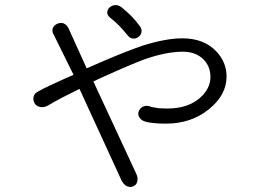

<svg xmlns="http://www.w3.org/2000/svg" viewBox="-20 -772 1040 756"><path d="M321.3 -502.9 250 -660.2Q242.2 -675.8 228.5 -680.7Q216.8 -683.6 204.1 -677.7Q192.4 -671.9 187.5 -660.2Q183.6 -647.5 192.4 -633.8L269.5 -477.5L225.6 -458Q194.3 -443.4 178.7 -436.5Q151.4 -423.8 130.9 -412.1Q116.2 -405.3 112.3 -391.6Q109.4 -378.9 115.2 -367.2Q122.1 -354.5 134.8 -351.6Q149.4 -346.7 167 -355.5Q189.5 -369.1 226.6 -388.7Q249 -400.4 293 -421.9L459 -60.5Q467.8 -43.9 481.4 -38.1Q495.1 -33.2 505.9 -39.1Q517.6 -43.9 520.5 -57.6Q524.4 -72.3 515.6 -89.8L347.7 -451.2L372.1 -462.9Q497.1 -519.5 550.8 -539.1Q635.7 -568.4 700.2 -568.4Q748 -568.4 778.3 -541Q808.6 -512.7 808.6 -468.8Q808.6 -423.8 768.6 -387.7Q720.7 -344.7 638.7 -344.7Q621.1 -344.7 606.4 -345.7Q594.7 -347.7 577.1 -350.6Q560.5 -358.4 546.9 -353.5Q534.2 -349.6 528.3 -337.9Q521.5 -326.2 526.4 -314.5Q531.2 -301.8 546.9 -294.9Q562.5 -289.1 589.8 -287.1Q605.5 -285.2 633.8 -285.2Q733.4 -285.2 803.7 -342.8Q872.1 -398.4 872.1 -470.7Q872.1 -527.3 831.1 -570.3Q782.2 -621.1 698.2 -621.1Q632.8 -621.1 540 -591.8Q464.8 -566.4 321.3 -502.9ZM460 -742.2Q448.2 -752 434.6 -752Q420.9 -751 412.1 -743.2Q402.3 -734.4 402.3 -723.6Q401.4 -711.9 415 -701.2Q431.6 -688.5 448.2 -671.9Q466.8 -652.3 482.4 -632.8Q491.2 -621.1 503.9 -620.1Q514.6 -619.1 524.4 -626Q534.2 -632.8 537.1 -644.5Q539.1 -656.2 532.2 -667Q515.6 -689.5 498 -708Q481.4 -724.6 460 -742.2Z"/></svg>

Font: GulimChe
Style: Regular
Weight: 400
Monospace: yes
Version: Version 2.21